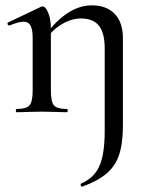

<svg xmlns="http://www.w3.org/2000/svg" viewBox="-20 -419 546 717"><path d="M282 267Q331 246 351 201.5Q371 157 371 71V-238Q371 -296 349.5 -323Q328 -350 282 -350Q247 -350 211.5 -329Q176 -308 152 -273L147 -285Q231 -399 323 -399Q378 -399 408.5 -367Q439 -335 439 -276V48Q439 116 425 158.5Q411 201 378 229Q345 257 287 278Q284 279 282 274Q280 269 282 267ZM42 -12Q78 -12 90 -25.5Q102 -39 102 -81V-276Q102 -309 94 -323.5Q86 -338 68 -338Q50 -338 16 -324H14Q10 -324 8.5 -328.5Q7 -333 10 -335L134 -394Q136 -395 140 -395Q150 -395 160 -371.5Q170 -348 170 -310V-81Q170 -39 181.5 -25.5Q193 -12 230 -12Q233 -12 233 -6Q233 0 230 0Q206 0 191 -1L136 -2L81 -1Q66 0 42 0Q39 0 39 -6Q39 -12 42 -12Z"/></svg>

Font: Cormorant Garamond Medium
Style: Regular
Weight: 500
Designer: Christian Thalmann (Catharsis Fonts)
Foundry: Catharsis Fonts
Version: Version 4.000